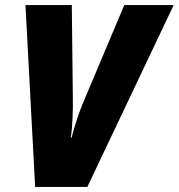

<svg xmlns="http://www.w3.org/2000/svg" viewBox="-20 -734 702 754"><path d="M118 0H323L662 -714H468L307 -332C292 -297 273 -241 261 -193H258C265 -237 267 -305 266 -353L262 -714H80Z"/></svg>

Font: Noto Sans SemiCondensed Black
Style: Italic
Weight: 900
Width: 4
Italic angle: -12°
Designer: Monotype Design Team
Foundry: Monotype Imaging Inc.
Version: Version 2.013